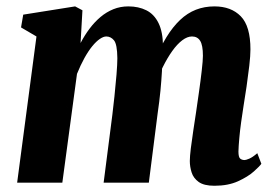

<svg xmlns="http://www.w3.org/2000/svg" viewBox="-20 -586 878 616"><path d="M244.5 -553 238.5 -448Q251.5 -473 267.5 -494.2Q283.5 -515.5 302.5 -531.5Q321.5 -547.5 343.8 -556.5Q366 -565.5 392 -565.5Q424.5 -565.5 449.5 -553Q474.5 -540.5 488.5 -512.2Q502.5 -484 503 -437.5Q503 -425 502.8 -414Q502.5 -403 502 -392.8Q501.5 -382.5 500.5 -371.5L476 -390.5Q494 -434 514.2 -467Q534.5 -500 557.8 -522Q581 -544 608.5 -554.8Q636 -565.5 668 -565.5Q721.5 -565.5 752.5 -533.8Q783.5 -502 783.5 -427.5Q783.5 -407.5 779.8 -375Q776 -342.5 771 -308Q766 -273.5 761.5 -247Q757.5 -222 753.8 -195Q750 -168 747.8 -143Q745.5 -118 745 -100Q745 -82 750.5 -77.2Q756 -72.5 765 -72.5Q769 -72.5 779.8 -77Q790.5 -81.5 805.5 -94.5L818.5 -60.5Q813.5 -53 794.5 -36Q775.5 -19 743.8 -4.5Q712 10 668 10Q634.5 10 617.5 -2.2Q600.5 -14.5 594.8 -32.8Q589 -51 589 -69.5Q589 -83.5 592.2 -110Q595.5 -136.5 600.2 -167.5Q605 -198.5 609 -225.5Q613 -252.5 618.2 -289.5Q623.5 -326.5 627.2 -359.2Q631 -392 631 -407Q631 -441 622.2 -455Q613.5 -469 596 -469Q581 -469 564.8 -456.8Q548.5 -444.5 532.8 -422.5Q517 -400.5 502.5 -371.2Q488 -342 475.5 -307.5L501 -405.5Q501 -383.5 499.5 -356.2Q498 -329 494.8 -295.2Q491.5 -261.5 485.5 -220L457.5 0H312.5L340.5 -218Q343.5 -241.5 347.2 -277Q351 -312.5 353.8 -346.8Q356.5 -381 356.5 -399.5Q356 -444 345.8 -456.5Q335.5 -469 321 -469Q312 -469 300.5 -461.2Q289 -453.5 276.2 -438Q263.5 -422.5 251 -400Q238.5 -377.5 227 -349L180 0H35L97 -469L47.5 -498L54.5 -539L221 -565.5Z"/></svg>

Font: Merriweather 24pt SemiCondensed Black
Style: Italic
Weight: 900
Width: 4
Italic angle: -7.8°
Designer: Eben Sorkin
Foundry: Eben Sorkin
Version: Version 2.101